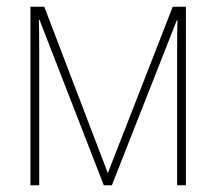

<svg xmlns="http://www.w3.org/2000/svg" viewBox="-20 -548 640 568"><path d="M70 -528H111L299 -36L491 -528H530V0H504V-409Q504 -458 505 -488H503L311 0H287L97 -489H95Q96 -459 96 -406V0H70Z"/></svg>

Font: Noto Sans Mono UI Thin
Style: Regular
Weight: 250
Monospace: yes
Designer: Monotype Design team
Foundry: Monotype Imaging Inc.
Version: Version 1.000